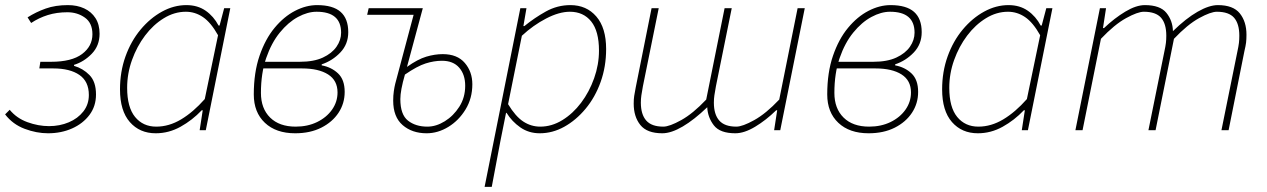

<svg xmlns="http://www.w3.org/2000/svg" viewBox="-22 -510 4964 752"><path d="M166 12Q121 12 74.5 -5.5Q28 -23 -2 -62L16 -80Q43 -47 85.5 -31.5Q128 -16 170 -16Q212 -16 247.5 -31Q283 -46 304.5 -73.5Q326 -101 326 -138Q326 -191 289 -216.5Q252 -242 187 -242H132L136 -268H178Q259 -268 299.5 -298.5Q340 -329 340 -376Q340 -420 310.5 -441Q281 -462 242 -462Q200 -462 165 -451Q130 -440 100 -420L86 -442Q119 -463 157 -476.5Q195 -490 244 -490Q280 -490 308 -477Q336 -464 352 -439Q368 -414 368 -378Q368 -331 337.5 -299.5Q307 -268 268 -256V-252Q303 -242 328.5 -216Q354 -190 354 -140Q354 -94 328.5 -60Q303 -26 260.5 -7Q218 12 166 12Z M588 12Q525 12 486.5 -32Q448 -76 448 -160Q448 -229 469.5 -289Q491 -349 528.5 -394Q566 -439 612.5 -464.5Q659 -490 708 -490Q752 -490 783.5 -468Q815 -446 834 -410H838L856 -478H880L784 0H760L772 -78H768Q731 -39 685 -13.5Q639 12 588 12ZM590 -14Q640 -14 687.5 -42.5Q735 -71 780 -122L832 -372Q804 -422 773 -443Q742 -464 706 -464Q661 -464 619.5 -438.5Q578 -413 546 -370.5Q514 -328 495 -275Q476 -222 476 -166Q476 -90 507 -52Q538 -14 590 -14Z M1134 12Q1059 12 1015.5 -29Q972 -70 972 -140Q972 -226 994.5 -291.5Q1017 -357 1053.5 -401Q1090 -445 1133.5 -467.5Q1177 -490 1220 -490Q1282 -490 1312 -463.5Q1342 -437 1342 -384Q1342 -337 1311 -304.5Q1280 -272 1238 -258V-254Q1276 -247 1302 -222.5Q1328 -198 1328 -150Q1328 -105 1304 -68.5Q1280 -32 1236.5 -10Q1193 12 1134 12ZM1136 -14Q1183 -14 1220 -32Q1257 -50 1278.5 -80.5Q1300 -111 1300 -148Q1300 -195 1263 -218.5Q1226 -242 1161 -242H995L1000 -268H1152Q1207 -268 1242.5 -284.5Q1278 -301 1296 -327Q1314 -353 1314 -382Q1314 -464 1218 -464Q1183 -464 1145 -443.5Q1107 -423 1074 -382.5Q1041 -342 1020.5 -282.5Q1000 -223 1000 -146Q1000 -85 1036 -49.5Q1072 -14 1136 -14Z M1649 12Q1592 12 1555 -20Q1518 -52 1518 -116Q1518 -136 1520.5 -153Q1523 -170 1526 -182L1598 -452H1416L1422 -478H1634L1572 -248Q1614 -278 1647.5 -288Q1681 -298 1712 -298Q1769 -298 1798.5 -263.5Q1828 -229 1828 -180Q1828 -125 1801.5 -81.5Q1775 -38 1734 -13Q1693 12 1649 12ZM1652 -14Q1686 -14 1720 -35Q1754 -56 1777 -92Q1800 -128 1800 -174Q1800 -218 1776.5 -245Q1753 -272 1709 -272Q1678 -272 1645 -261.5Q1612 -251 1564 -218Q1555 -187 1550.5 -163Q1546 -139 1546 -122Q1546 -61 1576 -37.5Q1606 -14 1652 -14Z M1876 222 2016 -478H2040L2028 -408H2032Q2071 -440 2116 -465Q2161 -490 2212 -490Q2275 -490 2313.5 -445.5Q2352 -401 2352 -318Q2352 -249 2330.5 -189Q2309 -129 2271.5 -84Q2234 -39 2188 -13.5Q2142 12 2092 12Q2049 12 2016 -11Q1983 -34 1962 -68H1960L1938 42L1904 222ZM2094 -14Q2139 -14 2180.5 -39.5Q2222 -65 2254 -107.5Q2286 -150 2305 -203.5Q2324 -257 2324 -312Q2324 -388 2293.5 -426Q2263 -464 2210 -464Q2168 -464 2117 -437.5Q2066 -411 2022 -370L1968 -102Q1997 -54 2027.5 -34Q2058 -14 2094 -14Z M2572 12Q2512 12 2486 -20.5Q2460 -53 2460 -104Q2460 -122 2462 -134.5Q2464 -147 2468 -168L2530 -478H2558L2496 -172Q2492 -150 2490 -136.5Q2488 -123 2488 -108Q2488 -62 2509 -38Q2530 -14 2576 -14Q2600 -14 2646 -39.5Q2692 -65 2744 -120L2816 -478H2844L2782 -172Q2778 -150 2776 -136.5Q2774 -123 2774 -108Q2774 -62 2795 -38Q2816 -14 2862 -14Q2886 -14 2932 -39.5Q2978 -65 3030 -120L3102 -478H3130L3034 0H3010L3022 -78H3018Q2978 -39 2935.5 -13.5Q2893 12 2858 12Q2798 12 2774 -19Q2750 -50 2748 -90Q2697 -41 2652 -14.5Q2607 12 2572 12Z M3380 12Q3305 12 3261.5 -29Q3218 -70 3218 -140Q3218 -226 3240.5 -291.5Q3263 -357 3299.5 -401Q3336 -445 3379.5 -467.5Q3423 -490 3466 -490Q3528 -490 3558 -463.5Q3588 -437 3588 -384Q3588 -337 3557 -304.5Q3526 -272 3484 -258V-254Q3522 -247 3548 -222.5Q3574 -198 3574 -150Q3574 -105 3550 -68.5Q3526 -32 3482.5 -10Q3439 12 3380 12ZM3382 -14Q3429 -14 3466 -32Q3503 -50 3524.5 -80.5Q3546 -111 3546 -148Q3546 -195 3509 -218.5Q3472 -242 3407 -242H3241L3246 -268H3398Q3453 -268 3488.5 -284.5Q3524 -301 3542 -327Q3560 -353 3560 -382Q3560 -464 3464 -464Q3429 -464 3391 -443.5Q3353 -423 3320 -382.5Q3287 -342 3266.5 -282.5Q3246 -223 3246 -146Q3246 -85 3282 -49.5Q3318 -14 3382 -14Z M3808 12Q3745 12 3706.5 -32Q3668 -76 3668 -160Q3668 -229 3689.5 -289Q3711 -349 3748.5 -394Q3786 -439 3832.5 -464.5Q3879 -490 3928 -490Q3972 -490 4003.5 -468Q4035 -446 4054 -410H4058L4076 -478H4100L4004 0H3980L3992 -78H3988Q3951 -39 3905 -13.5Q3859 12 3808 12ZM3810 -14Q3860 -14 3907.5 -42.5Q3955 -71 4000 -122L4052 -372Q4024 -422 3993 -443Q3962 -464 3926 -464Q3881 -464 3839.5 -438.5Q3798 -413 3766 -370.5Q3734 -328 3715 -275Q3696 -222 3696 -166Q3696 -90 3727 -52Q3758 -14 3810 -14Z M4190 0 4286 -478H4310L4298 -400H4302Q4343 -439 4385.5 -464.5Q4428 -490 4462 -490Q4522 -490 4546.5 -459.5Q4571 -429 4572 -388Q4623 -438 4668.5 -464Q4714 -490 4748 -490Q4808 -490 4834 -457.5Q4860 -425 4860 -374Q4860 -356 4858.5 -343.5Q4857 -331 4852 -310L4790 0H4762L4824 -306Q4829 -329 4830.5 -342Q4832 -355 4832 -370Q4832 -417 4811.5 -440.5Q4791 -464 4744 -464Q4720 -464 4674.5 -439Q4629 -414 4576 -358L4504 0H4476L4538 -306Q4543 -329 4544.5 -342Q4546 -355 4546 -370Q4546 -417 4525.5 -440.5Q4505 -464 4458 -464Q4434 -464 4388.5 -439Q4343 -414 4290 -358L4218 0Z"/></svg>

Font: Source Sans 3 VF
Style: Italic
Weight: 200
Italic angle: -11°
Designer: Paul D. Hunt
Foundry: Adobe Systems Incorporated
Version: Version 3.042;hotconv 1.0.118;makeotfexe 2.5.65603